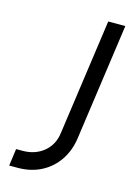

<svg xmlns="http://www.w3.org/2000/svg" viewBox="-114 -806 612 868"><g transform="rotate(15 191.5 -372.5)"><path d="M18 0 29 -80H59Q118 -80 158.5 -113.5Q199 -147 206 -205L282 -745H362L286 -205Q278 -142 247 -96Q216 -50 167.5 -25Q119 0 58 0Z"/></g></svg>

Font: Kosmopol Plus Jakarta Sans Italic It
Style: Regular
Weight: 400
Italic angle: -8.04999°
Designer: Gumpita Rahayu
Foundry: Tokotype
Version: Version 2.006